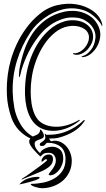

<svg xmlns="http://www.w3.org/2000/svg" viewBox="-20 -750 560 1014"><path d="M500 -611Q513 -582 509 -554Q505 -526 492 -503.5Q479 -481 460 -466Q441 -451 423 -449Q412 -447 411 -449.5Q410 -452 422 -456Q441 -462 460.5 -486.5Q480 -511 484 -549Q486 -568 479 -586.5Q472 -605 459 -619Q446 -633 428 -643Q410 -653 390 -656Q347 -662 311 -650Q275 -638 248.5 -619.5Q222 -601 205.5 -583Q189 -565 185 -559Q154 -520 131 -474.5Q108 -429 93 -379Q93 -378 91.5 -372Q90 -366 88.5 -359.5Q87 -353 85 -347.5Q83 -342 82 -342Q80 -343 80 -348.5Q80 -354 80.5 -360.5Q81 -367 81.5 -373Q82 -379 82 -381Q91 -434 108 -484Q125 -534 153.5 -575.5Q182 -617 224 -647Q266 -677 323 -689Q343 -693 368 -692.5Q393 -692 418 -683.5Q443 -675 464.5 -658Q486 -641 500 -611ZM470 -573Q475 -549 466 -526.5Q457 -504 441 -487.5Q425 -471 405 -464Q385 -457 367 -464Q366 -464 365.5 -466.5Q365 -469 369 -469Q381 -467 396.5 -474Q412 -481 424.5 -494.5Q437 -508 444.5 -526Q452 -544 449 -563Q446 -577 436.5 -587.5Q427 -598 412 -604.5Q397 -611 378.5 -613Q360 -615 340 -611Q302 -604 269.5 -577.5Q237 -551 212 -513Q187 -475 170 -428.5Q153 -382 147 -336Q142 -301 142 -267.5Q142 -234 146.5 -204.5Q151 -175 160.5 -152Q170 -129 184 -114Q200 -98 223.5 -89.5Q247 -81 274.5 -80.5Q302 -80 332.5 -88.5Q363 -97 393 -114Q395 -115 397.5 -116.5Q400 -118 401 -116Q403 -115 399.5 -112.5Q396 -110 393 -107Q367 -87 338 -75Q309 -63 279.5 -60Q250 -57 222.5 -63.5Q195 -70 173 -88Q152 -106 139 -131.5Q126 -157 119.5 -187.5Q113 -218 112 -251Q111 -284 114 -316Q118 -367 134 -419Q150 -471 176.5 -515Q203 -559 240 -592Q277 -625 323 -638Q346 -644 370 -643Q394 -642 414.5 -634Q435 -626 450 -610.5Q465 -595 470 -573ZM314 89Q314 102 308.5 117.5Q303 133 293.5 146Q284 159 271 167.5Q258 176 244 176L237 173Q237 169 243 161.5Q249 154 256 144.5Q263 135 269 123Q275 111 275 98Q275 81 265.5 69Q256 57 238 57Q214 57 206 65Q198 73 193 77Q186 70 176 60Q166 50 156.5 39Q147 28 140.5 17Q134 6 134 -3Q134 -11 140 -19Q106 -35 80 -62.5Q54 -90 40 -129Q19 -190 16.5 -248Q14 -306 22 -362Q26 -394 37.5 -434.5Q49 -475 68.5 -517Q88 -559 117.5 -600Q147 -641 188 -675Q231 -711 283.5 -723Q336 -735 384 -727Q432 -719 469 -693.5Q506 -668 518 -629Q519 -627 520 -620.5Q521 -614 519 -612Q518 -611 516 -617Q514 -623 512 -625Q470 -682 417 -697.5Q364 -713 312 -700.5Q260 -688 214 -654.5Q168 -621 141 -580Q94 -509 69.5 -429Q45 -349 47 -264Q48 -225 55.5 -182Q63 -139 85 -100Q110 -54 153 -29Q159 -32 166 -34.5Q173 -37 179 -41Q185 -45 188.5 -51Q192 -57 192 -67Q200 -63 206 -51.5Q212 -40 212 -34Q212 -24 204.5 -20Q197 -16 187.5 -13Q178 -10 170.5 -5.5Q163 -1 163 9Q163 23 172 36.5Q181 50 192 59Q196 45 216 35Q236 25 257.5 25Q279 25 296.5 39.5Q314 54 314 89ZM359 99Q359 132 346 159Q333 186 311.5 204.5Q290 223 261 233.5Q232 244 201 244Q197 244 187.5 242.5Q178 241 168 238Q158 235 150.5 231Q143 227 142 222L144 221Q175 221 207.5 214.5Q240 208 266 193Q292 178 309 153.5Q326 129 326 91Q326 46 300 25Q274 4 232 4Q225 4 219.5 12.5Q214 21 201 21Q197 21 193.5 19.5Q190 18 190 13Q190 7 195.5 3.5Q201 0 207 -4Q213 -8 217 -14.5Q221 -21 218 -34L216 -44Q219 -44 225 -38Q240 -38 256.5 -39Q273 -40 281 -42Q317 -48 350 -64.5Q383 -81 411 -105Q412 -107 419 -112.5Q426 -118 427 -116Q429 -115 426 -110.5Q423 -106 421 -103Q400 -74 368 -55Q336 -36 301 -26Q286 -21 270.5 -19.5Q255 -18 238 -18Q243 -13 245.5 -8.5Q248 -4 249 -4Q254 -4 258.5 -5.5Q263 -7 267 -7Q288 -7 305 2.5Q322 12 334 27Q346 42 352.5 61Q359 80 359 99ZM260 89Q260 114 241 129.5Q222 145 201 154L93 199L96 194Q102 191 118.5 179.5Q135 168 155 153.5Q175 139 194 125Q213 111 223 102Q231 96 228.5 93Q226 90 218 92Q213 95 209 99.5Q205 104 199 104Q199 89 210 77.5Q221 66 238 66Q249 66 254.5 72.5Q260 79 260 89ZM190 188Q188 194 173.5 199.5Q159 205 141 210Q123 215 106 219Q89 223 82 224Q101 202 127 193Q153 184 179 184Q187 184 190 188Z"/></svg>

Font: mr_AkronimG
Style: Regular
Weight: 400
Version: Version 1.002 April 14, 2020